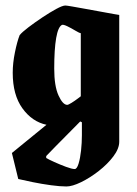

<svg xmlns="http://www.w3.org/2000/svg" viewBox="-20 -490 494 694"><path d="M220 184Q197 184 164 179.5Q131 175 99 168.5Q67 162 46 157L23 63L148 -39Q96 -50 61 -98.5Q26 -147 26 -227Q26 -262 34 -301Q42 -340 51 -363Q60 -374 83 -391.5Q106 -409 133 -427Q160 -445 183 -457.5Q206 -470 216 -470Q221 -470 241 -466.5Q261 -463 288.5 -458Q316 -453 343.5 -448Q371 -443 390 -439.5Q409 -436 411 -436V22Q411 47 390 75Q369 103 337 128Q305 153 273 168.5Q241 184 220 184ZM223 -111Q227 -111 239 -118.5Q251 -126 261.5 -134Q272 -142 272 -142V-370Q266 -371 252 -379.5Q238 -388 223.5 -395Q209 -402 204 -400Q190 -393 183 -352.5Q176 -312 176 -242Q176 -179 191.5 -145Q207 -111 223 -111ZM250 121Q258 121 264 101.5Q270 82 273 54Q276 26 276 -1V-48L270 -51Q253 -34 228.5 -9Q204 16 181 39Q158 62 147 74V81Q155 86 176 95.5Q197 105 218.5 113Q240 121 250 121Z"/></svg>

Font: Grenze Gotisch ExtraBold
Style: Regular
Weight: 800
Designer: Renata Polastri
Foundry: Omnibus-Type
Version: Version 1.001